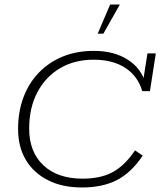

<svg xmlns="http://www.w3.org/2000/svg" viewBox="-20 -819 710 849"><path d="M342 10Q256 10 192.5 -22Q129 -54 94.5 -111.5Q60 -169 60 -249Q60 -325 83.5 -388Q107 -451 151 -497Q195 -543 256.5 -568.5Q318 -594 395 -594Q485 -594 546 -554.5Q607 -515 625 -445L611 -449L632 -583H669L643 -416H609Q590 -482 534.5 -518.5Q479 -555 395 -555Q309 -555 245 -517Q181 -479 145 -410.5Q109 -342 109 -250Q109 -147 172 -88Q235 -29 345 -29Q425 -29 478.5 -58Q532 -87 577 -154L611 -131Q561 -56 497.5 -23Q434 10 342 10ZM412 -670 467 -799H510L437 -670Z"/></svg>

Font: Rokkitt SemiBold ExtraLight
Style: Italic
Weight: 250
Italic angle: -9°
Version: Version 3.103